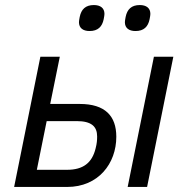

<svg xmlns="http://www.w3.org/2000/svg" viewBox="-20 -741 743 761"><path d="M335 -618C368 -618 385 -635 391 -665C393 -676 394 -681 394 -686C394 -709 378 -721 352 -721C319 -721 302 -704 296 -674C294 -663 293 -658 293 -653C293 -630 309 -618 335 -618ZM517 -618C550 -618 567 -635 573 -665C575 -676 576 -681 576 -686C576 -709 560 -721 534 -721C501 -721 484 -704 478 -674C476 -663 475 -658 475 -653C475 -630 491 -618 517 -618ZM36 0H246C370 0 441 -93 441 -199C441 -281 397 -329 296 -329H179L217 -516H140ZM486 0H563L667 -516H590ZM126 -68 165 -261H284C342 -261 365 -240 365 -200C365 -186 364 -172 359 -153C345 -95 309 -68 246 -68Z"/></svg>

Font: Braiins Sans
Style: Italic
Weight: 400
Italic angle: -11.31°
Designer: Mike Abbink, Paul van der Laan, Pieter van Rosmalen, Jiri Chlebus, Lubos Buracinsky
Foundry: Bold Monday, Sudetype
Version: Version 1.000;hotconv 1.0.109;makeotfexe 2.5.65596